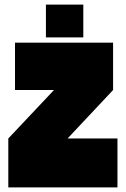

<svg xmlns="http://www.w3.org/2000/svg" viewBox="-20 -812 545 832"><path d="M489 -212V0H16V-212L214 -422H45V-627H470V-422L273 -212ZM341 -650H179V-792H341Z"/></svg>

Font: Blinker Black
Style: Regular
Weight: 900
Designer: Juergen Huber
Foundry: supertype
Version: Version 1.017;hotconv 1.0.117;makeotfexe 2.5.65602